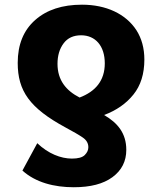

<svg xmlns="http://www.w3.org/2000/svg" viewBox="-20 -579 667 815"><path d="M328.1 -559.1C244.6 -559.1 178.7 -537.6 129.4 -494.1C80.1 -450.7 55.2 -390.1 55.2 -312C55.2 -193.4 105.5 -120.6 257.8 -38.1C291.5 -20 315.9 -5.9 331.5 4.9C347.2 15.6 355 29.3 355 45.9C355 58.1 350.1 68.8 339.8 79.1C329.6 89.4 311 94.2 285.2 94.2C238.3 94.2 184.6 73.2 138.2 28.8L75.2 145C131.3 195.8 210.4 215.8 293 215.8C363.8 215.8 418.5 201.7 457.5 172.9C496.6 144 516.1 105.5 516.1 57.1C516.1 -13.7 479 -57.6 421.9 -90.8C474.1 -110.4 515.6 -139.2 546.4 -177.7C577.1 -215.8 592.8 -265.1 592.8 -326.2C592.8 -374 581.5 -415.5 559.1 -450.7C513.7 -520.5 430.2 -559.1 328.1 -559.1ZM324.2 -429.2C385.3 -429.2 424.8 -383.8 424.8 -310.1C424.8 -236.3 384.8 -190.4 317.9 -165C260.7 -194.3 224.1 -238.3 224.1 -308.1C224.1 -343.3 232.9 -372.1 250 -395C267.1 -418 292 -429.2 324.2 -429.2Z"/></svg>

Font: Noto Reveo Sans
Style: Regular
Weight: 800
Designer: Monotype Design Team
Foundry: Monotype Imaging Inc.
Version: Version 2.007